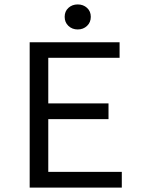

<svg xmlns="http://www.w3.org/2000/svg" viewBox="-20 -847 640 867"><path d="M114 0V-656H520V-586H198V-380H470V-309H198V-71H530V0ZM331 -714Q306 -714 289 -730Q272 -746 272 -771Q272 -796 289 -811.5Q306 -827 331 -827Q356 -827 373 -811.5Q390 -796 390 -771Q390 -746 373 -730Q356 -714 331 -714Z"/></svg>

Font: SauceCodePro NFM
Style: Regular
Weight: 400
Monospace: yes
Designer: Paul D. Hunt, Teo Tuominen
Foundry: Adobe
Version: Version 2.042;hotconv 1.1.0;makeotfexe 2.6.0;Nerd Fonts 3.3.